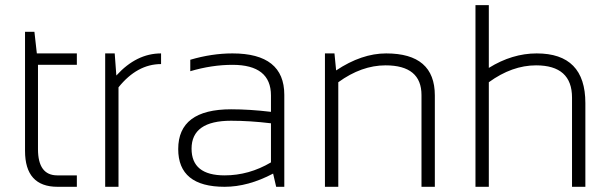

<svg xmlns="http://www.w3.org/2000/svg" viewBox="-20 -718 2348 738"><path d="M76.2 -595.7H112.3L121.6 -512.7H275.4V-468.8H126V-145Q126 -43.9 200.2 -43.9H275.4V0H201.2Q76.2 0 76.2 -138.2Z M384.3 0V-512.7H420.9L427.2 -427.7Q504.4 -512.7 599.1 -512.7V-471.7Q507.3 -471.7 435.5 -382.3V0Z M665 -145Q665 -297.9 868.2 -297.9Q939.9 -297.9 1021.5 -288.1V-351.1Q1021.5 -468.8 873.5 -468.8Q794.4 -468.8 711.4 -444.3V-488.3Q794.4 -512.7 873.5 -512.7Q1072.8 -512.7 1072.8 -353.5V0H1041.5L1029.8 -50.8Q933.6 0 843.3 0Q665 0 665 -145ZM868.2 -253.9Q716.3 -253.9 716.3 -146.5Q716.3 -43.9 843.3 -43.9Q937 -43.9 1021.5 -93.8V-244.1Q939.9 -253.9 868.2 -253.9Z M1229 0V-512.7H1265.6L1272 -447.3Q1370.1 -512.7 1464.4 -512.7Q1651.4 -512.7 1651.4 -351.1V0H1600.1V-352.5Q1600.1 -466.8 1461.9 -466.8Q1369.6 -466.8 1280.3 -401.9V0Z M1807.6 0V-698.2H1858.9V-457Q1948.7 -512.7 2043 -512.7Q2230 -512.7 2230 -321.8V0H2178.7V-342.8Q2178.7 -466.8 2040.5 -466.8Q1948.2 -466.8 1858.9 -401.9V0Z"/></svg>

Font: Voltera Light
Style: Light
Weight: 300
Designer: Bernd Montag
Version: Version 1.301